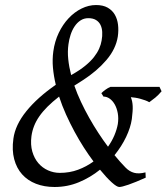

<svg xmlns="http://www.w3.org/2000/svg" viewBox="-20 -728 662 763"><path d="M252 -551.8Q248 -523.4 251.2 -492.7Q254.4 -461.9 262.7 -429.7Q264.2 -430.2 267.1 -432.1Q297.4 -449.2 318.6 -466.6Q339.8 -483.9 353.3 -501Q366.7 -518.1 374 -534.7Q381.3 -551.3 383.8 -566.9Q387.2 -585 386.2 -601.1Q385.3 -617.2 379.2 -629.4Q373 -641.6 361.1 -648.7Q349.1 -655.8 331.1 -655.8Q313.5 -655.8 299.8 -646.7Q286.1 -637.7 276.4 -623Q266.6 -608.4 260.5 -589.6Q254.4 -570.8 252 -551.8ZM217.8 -41Q256.8 -41 290.3 -53.5Q323.7 -65.9 351.6 -86.4Q332.5 -111.8 313.2 -141.8Q293.9 -171.9 276.1 -204.8Q258.3 -237.8 242.4 -272.9Q226.6 -308.1 214.8 -344.2Q188 -323.2 168.7 -304Q149.4 -284.7 136.2 -265.6Q123 -246.6 115.5 -227.3Q107.9 -208 105 -187Q100.6 -152.8 108.4 -125.7Q116.2 -98.6 132.3 -79.8Q148.4 -61 170.9 -51Q193.4 -41 217.8 -41ZM622.1 -365.2Q609.4 -350.1 597.2 -340.1Q585 -330.1 573.2 -321.8Q565.9 -326.2 556.2 -329.6Q546.4 -333 536.6 -335.7Q526.9 -338.4 517.1 -339.8Q507.3 -341.3 500 -341.8Q503.4 -333 505.1 -324.7Q506.8 -316.4 507.3 -306.4Q507.8 -296.4 506.8 -283.9Q505.9 -271.5 503.9 -254.9Q499 -221.2 481.2 -183.8Q463.4 -146.5 435.1 -111.3Q446.8 -97.2 457.8 -84.7Q468.8 -72.3 479 -62Q494.1 -46.4 512.9 -41.3Q531.7 -36.1 558.1 -43L559.1 -22Q517.6 -3.4 490.7 5.9Q463.9 15.1 454.1 15.1Q444.3 15.1 424.1 -3.2Q403.8 -21.5 377.4 -53.7Q339.4 -22.9 293.7 -3.9Q248 15.1 196.8 15.1Q155.8 15.1 122.8 2.2Q89.8 -10.7 67.9 -35.2Q45.9 -59.6 36.4 -95.5Q26.9 -131.3 33.2 -176.8Q40.5 -231.4 84.5 -285.9Q128.4 -340.3 201.7 -391.1Q193.4 -425.8 190.4 -459Q187.5 -492.2 191.9 -523.9Q197.3 -563.5 213.4 -597.2Q229.5 -630.9 252.7 -655.5Q275.9 -680.2 304.2 -694.1Q332.5 -708 361.8 -708Q389.6 -708 408 -697.5Q426.3 -687 436.3 -669.7Q446.3 -652.3 449 -629.9Q451.7 -607.4 448.2 -583Q440.4 -533.2 402.8 -489.3Q365.2 -445.3 309.1 -409.2L275.4 -387.7Q286.6 -355.5 301.8 -323.2Q316.9 -291 334.5 -259.8Q352.1 -228.5 371.1 -199.5Q390.1 -170.4 409.2 -145Q424.8 -167 434.6 -190.2Q444.3 -213.4 448.2 -234.9Q451.7 -258.3 448 -278.3Q444.3 -298.3 436 -313Q427.7 -327.6 416 -335.9Q404.3 -344.2 391.1 -344.2L382.8 -357.9Q389.2 -364.3 399.2 -371.6Q409.2 -378.9 418.9 -382.8H613.8Z"/></svg>

Font: Gentium Plus
Style: Italic
Weight: 400
Italic angle: -8°
Designer: J. Victor Gaultney, Annie Olsen, Iska Routamaa
Foundry: SIL International
Version: Version 1.510